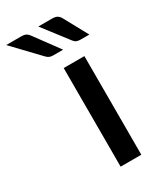

<svg xmlns="http://www.w3.org/2000/svg" viewBox="-288 -794 721 860"><g transform="rotate(-30 72.5 -364.0)"><path d="M177 -510H70V0H177ZM135 -728H64.5L164 -598.5C168.7 -592.2 173.8 -587.9 179.5 -585.8C185.2 -583.6 192 -582.5 200 -582.5H244.5L178.5 -703.5C174.2 -711.8 168.8 -718 162.5 -722C156.2 -726 147 -728 135 -728ZM-24 -728H-101.5L22 -598.5C27.7 -592.5 33.1 -588.3 38.2 -586C43.4 -583.7 50 -582.5 58 -582.5H109L20 -703.5C17.3 -707.5 14.7 -711 12 -714C9.3 -717 6.3 -719.6 3 -721.8C-0.3 -723.9 -4.2 -725.5 -8.5 -726.5C-12.8 -727.5 -18 -728 -24 -728Z"/></g></svg>

Font: Lato Semibold
Style: Regular
Weight: 600
Designer: Lukasz Dziedzic
Foundry: tyPoland Lukasz Dziedzic
Version: Version 2.006; 2014-01-15